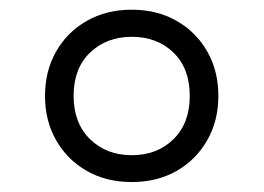

<svg xmlns="http://www.w3.org/2000/svg" viewBox="-20 -768 530 386"><path d="M245 -402Q194 -402 154.8 -424.2Q115.5 -446.5 93 -485.8Q70.5 -525 70.5 -575Q70.5 -625.5 93 -664.8Q115.5 -704 154.8 -726.2Q194 -748.5 245 -748.5Q295.5 -748.5 334.8 -726.2Q374 -704 396.5 -664.8Q419 -625.5 419 -575Q419 -525 396.5 -485.8Q374 -446.5 334.8 -424.2Q295.5 -402 245 -402ZM245 -456Q296 -456 328.8 -488.2Q361.5 -520.5 361.5 -575Q361.5 -630.5 328.8 -662.2Q296 -694 245 -694Q194 -694 161 -662.2Q128 -630.5 128 -575.5Q128 -520.5 161 -488.2Q194 -456 245 -456Z"/></svg>

Font: Encode Sans SC
Style: Regular
Weight: 400
Version: Version 3.002